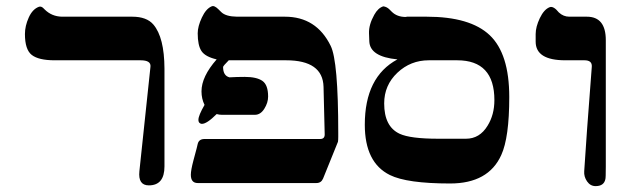

<svg xmlns="http://www.w3.org/2000/svg" viewBox="-20 -613 2074 643"><path d="M483.9 -389.6Q486.3 -411.1 450.7 -411.1H162.6Q109.4 -411.1 86.4 -429Q63.5 -446.8 63.5 -499Q63.5 -525.9 76.2 -554.2Q88.9 -582.5 110.4 -590.3Q118.2 -592.8 125.5 -585.4L129.4 -581.5Q153.3 -557.6 188 -557.1H422.9Q471.2 -557.1 493.7 -530.8Q530.3 -487.8 530.8 -383.3V-55.7Q530.8 7.8 478.5 7.8Q441.9 7.8 446.8 -39.6Z M1062 -15.1Q1055.7 0 1039.6 0H642.1Q619.1 0 619.1 -27.8Q619.1 -43 627.9 -76.2Q642.1 -128.4 642.1 -130.9Q646 -147.5 665 -147.5H1052.2Q1067.4 -147.5 1067.4 -162.6L1063.5 -322.3Q1061 -411.1 938 -411.1H746.1Q727.1 -392.1 727.1 -388.7Q727.1 -359.4 748.5 -354Q773.9 -355.5 799.3 -355.5Q839.8 -355.5 858.9 -342Q877.9 -328.6 877.9 -289.6Q877.9 -269 865.2 -248.8Q852.5 -228.5 833.5 -228.5H723.1Q714.4 -228.5 705.6 -231Q672.4 -197.8 655.8 -198.2Q651.9 -198.2 648.2 -201.4Q644.5 -204.6 644.5 -211.9Q644.5 -226.1 665 -261.7Q654.8 -282.2 654.8 -307.1Q654.8 -356.4 705.6 -414.1Q667.5 -422.9 654.8 -441.9Q642.1 -460.9 642.1 -501.5Q642.1 -524.4 656 -554.2Q669.9 -584 689 -591.8Q697.8 -595.7 711.9 -581.5L720.7 -572.8Q735.8 -557.6 773.9 -557.1H934.1Q1039.6 -557.1 1087.4 -459.5Q1112.8 -408.7 1112.8 -167.5V-154.8Q1112.8 -143.6 1111.8 -138.2Z M1201.7 -195.3Q1201.7 -355.5 1311 -414.1Q1218.8 -422.9 1216.8 -474.6L1215.8 -501.5Q1214.8 -530.3 1233.4 -563.5Q1246.1 -586.4 1263.7 -591.8Q1275.4 -590.3 1284.2 -581.5L1292 -573.7Q1309.6 -556.2 1338.9 -556.2L1342.8 -557.1H1374.5H1408.7Q1554.7 -557.1 1620.1 -495.1Q1685.5 -433.1 1685.5 -288.1Q1685.5 -152.3 1658.7 -93.8Q1615.7 1.5 1487.3 1.5Q1342.8 1.5 1285.6 -26.9Q1201.7 -68.4 1201.7 -195.3ZM1266.6 -266.6Q1266.6 -189 1318.4 -165Q1354 -148.4 1447.8 -148.4H1540.5Q1586.4 -148.4 1612.8 -191.9Q1635.7 -228.5 1635.7 -277.8Q1635.7 -411.1 1511.2 -411.1H1416Q1355 -411.1 1310.8 -369.4Q1266.6 -327.6 1266.6 -266.6Z M1961.9 -389.6Q1963.4 -411.1 1937.5 -411.1H1873Q1773.9 -411.1 1773.9 -473.6V-499Q1773.9 -522.9 1787.8 -552.2Q1801.8 -581.5 1820.8 -588.9Q1833.5 -593.8 1851.6 -571.3Q1866.7 -557.1 1886.7 -557.1H1945.3Q2008.8 -557.1 2008.8 -478.5V-55.7Q2008.8 -16.1 2007.3 -12.7Q2002.4 10.3 1974.6 10.3Q1957 10.3 1946 -5.6Q1935.1 -21.5 1936.5 -39.6Q1942.9 -144.5 1961.9 -389.6Z"/></svg>

Font: Accordance
Style: Bold
Weight: 700
Version: Version 1.2 (build January 31, 2020) Miklal Software Solutio